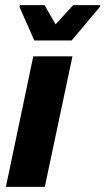

<svg xmlns="http://www.w3.org/2000/svg" viewBox="-20 -730 412 750"><path d="M3 0 110 -510H263L155 0ZM114 -572 56 -703 58 -710H154L197 -635L266 -710H372L370 -703L260 -572Z"/></svg>

Font: Saira Semi Condensed
Style: Bold Italic
Weight: 700
Width: 4
Italic angle: -12°
Designer: Hector Gatti with collaboration of the Omnibus-Type team
Foundry: Omnibus-Type
Version: Version 1.001; ttfautohint (v1.8)